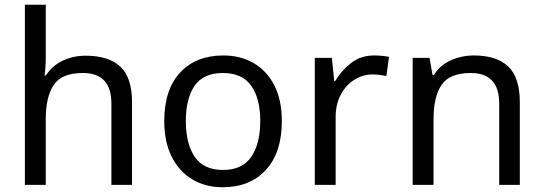

<svg xmlns="http://www.w3.org/2000/svg" viewBox="-20 -780 2294 810"><path d="M173 -537Q173 -497 168 -462H174Q200 -503 244.5 -524Q289 -545 341 -545Q439 -545 488 -498.5Q537 -452 537 -349V0H450V-343Q450 -472 330 -472Q240 -472 206.5 -421.5Q173 -371 173 -277V0H85V-760H173Z M1169 -269Q1169 -136 1101.5 -63Q1034 10 919 10Q848 10 792.5 -22.5Q737 -55 705 -117.5Q673 -180 673 -269Q673 -402 740 -474Q807 -546 922 -546Q995 -546 1050.5 -513.5Q1106 -481 1137.5 -419.5Q1169 -358 1169 -269ZM764 -269Q764 -174 801.5 -118.5Q839 -63 921 -63Q1002 -63 1040 -118.5Q1078 -174 1078 -269Q1078 -364 1040 -418Q1002 -472 920 -472Q838 -472 801 -418Q764 -364 764 -269Z M1558 -546Q1573 -546 1590.5 -544.5Q1608 -543 1621 -540L1610 -459Q1597 -462 1581.5 -464Q1566 -466 1552 -466Q1511 -466 1475 -443.5Q1439 -421 1417.5 -380.5Q1396 -340 1396 -286V0H1308V-536H1380L1390 -438H1394Q1420 -482 1461 -514Q1502 -546 1558 -546Z M1979 -546Q2075 -546 2124 -499.5Q2173 -453 2173 -349V0H2086V-343Q2086 -472 1966 -472Q1877 -472 1843 -422Q1809 -372 1809 -278V0H1721V-536H1792L1805 -463H1810Q1836 -505 1882 -525.5Q1928 -546 1979 -546Z"/></svg>

Font: Noto Sans Old Persian
Style: Regular
Weight: 400
Designer: Monotype Design Team
Foundry: Monotype Imaging Inc.
Version: Version 2.001; ttfautohint (v1.8.4.7-5d5b)